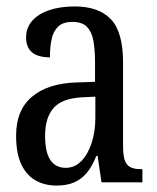

<svg xmlns="http://www.w3.org/2000/svg" viewBox="-20 -566 487 596"><path d="M155 10Q119 10 90.5 -6Q62 -22 46 -56Q30 -90 30 -145Q30 -224 79 -265.5Q128 -307 216 -310L275 -312V-373Q275 -411 270 -439Q265 -467 250 -482.5Q235 -498 205 -498Q176 -498 161 -484Q146 -470 140.5 -445.5Q135 -421 135 -388Q98 -388 79.5 -403.5Q61 -419 61 -450Q61 -480 80 -501.5Q99 -523 133 -534.5Q167 -546 212 -546Q286 -546 324 -506.5Q362 -467 362 -372V-113Q362 -85 367 -69.5Q372 -54 384 -47.5Q396 -41 416 -41H422V0H295L283 -82H279Q266 -49 249 -29Q232 -9 209.5 0.5Q187 10 155 10ZM184 -45Q212 -45 232.5 -66Q253 -87 264.5 -122.5Q276 -158 276 -200V-266L236 -264Q173 -261 146.5 -231Q120 -201 120 -145Q120 -93 136.5 -69Q153 -45 184 -45Z"/></svg>

Font: Noto Serif ExtraCondensed
Style: Regular
Weight: 400
Width: 2
Designer: Monotype Design Team
Foundry: Monotype Imaging Inc.
Version: Version 2.013